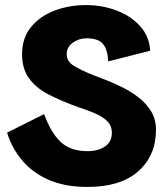

<svg xmlns="http://www.w3.org/2000/svg" viewBox="-20 -729 660 757"><path d="M325 8Q233 8 168.5 -21.5Q104 -51 64.5 -100Q25 -149 8 -206L154 -279Q181 -205 219.5 -169Q258 -133 325 -133Q367 -133 394 -151.5Q421 -170 421 -205Q421 -233 403 -251Q385 -269 356 -281.5Q327 -294 293 -305Q223 -330 172.5 -356Q122 -382 94.5 -420Q67 -458 67 -515Q67 -579 102 -622Q137 -665 194.5 -687Q252 -709 320 -709Q382 -709 438.5 -688Q495 -667 532 -626.5Q569 -586 572 -529L407 -487Q404 -535 385.5 -556.5Q367 -578 320 -578Q292 -578 267.5 -561Q243 -544 243 -515Q243 -487 270.5 -470Q298 -453 347 -433Q368 -425 399 -413Q430 -401 464 -384Q498 -367 528 -343.5Q558 -320 576.5 -289Q595 -258 595 -217Q595 -116 525.5 -54Q456 8 325 8Z"/></svg>

Font: Panamera Black
Style: Regular
Weight: 900
Designer: Bastien Sozeau
Foundry: NBR — Bastien Sozeau
Version: Version 3.002; ttfautohint (v1.8.4.7-5d5b);gftools[0.9.33]